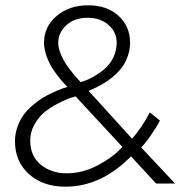

<svg xmlns="http://www.w3.org/2000/svg" viewBox="-20 -692 697 724"><path d="M36.5 -159Q36.5 -187.5 45.8 -213.5Q55 -239.5 68.5 -258.2Q82 -277 102.2 -294.2Q122.5 -311.5 139.5 -322Q156.5 -332.5 178 -342.5Q199.5 -352.5 210.5 -356.5Q221.5 -360.5 234.5 -364.5Q225 -373 211.8 -388.5Q198.5 -404 182.8 -426.5Q167 -449 156.5 -477.5Q146 -506 146 -531.5Q146 -591.5 193.5 -631.8Q241 -672 312 -672Q384 -672 427.2 -632.2Q470.5 -592.5 470.5 -531Q470.5 -506.5 463 -484Q455.5 -461.5 444.8 -445Q434 -428.5 417.8 -413.2Q401.5 -398 388 -388.5Q374.5 -379 357.2 -369.8Q340 -360.5 332 -357Q324 -353.5 314 -349.5L478 -169Q514.5 -210 545 -268L583 -237.5Q574.5 -219.5 551.5 -185.8Q528.5 -152 512.5 -136L640 0H568.5L474 -102.5Q361.5 12 226.5 12Q142 12 89.2 -35.5Q36.5 -83 36.5 -159ZM310.5 -625Q260 -625 229.8 -596.5Q199.5 -568 199.5 -531Q199.5 -509.5 211.2 -483.2Q223 -457 240.5 -434Q258 -411 267.5 -400.2Q277 -389.5 284 -382.5Q297 -386 311.8 -392.2Q326.5 -398.5 346.5 -411.2Q366.5 -424 382.2 -439.5Q398 -455 409 -479.2Q420 -503.5 420 -531Q420 -571 389 -598Q358 -625 310.5 -625ZM265 -328.5Q250.5 -324.5 234.5 -318.5Q218.5 -312.5 191.5 -298Q164.5 -283.5 144.5 -266.2Q124.5 -249 109.2 -221.2Q94 -193.5 94 -162Q94 -103.5 133.8 -71Q173.5 -38.5 231.5 -38.5Q292 -38.5 349.8 -69.2Q407.5 -100 441.5 -138Z"/></svg>

Font: League Spartan Light
Style: Regular
Weight: 277
Foundry: The League of Moveable Type
Version: Version 2.002